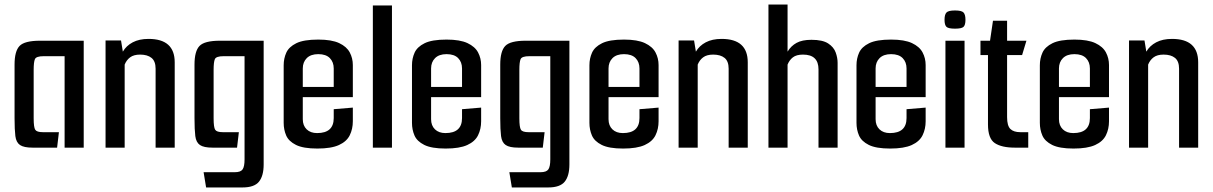

<svg xmlns="http://www.w3.org/2000/svg" viewBox="-20 -649 5330 844"><path d="M123 0Q85 0 68 -11.5Q51 -23 47.5 -51Q44 -79 44 -129V-365Q44 -424 66 -447Q88 -470 156 -470H348V0H264V-402H172Q139 -402 133.5 -389Q128 -376 128 -342V-129Q128 -89 135 -78.5Q142 -68 168 -68H239L231 0Z M444 -471H512L520 -422Q535 -448 563.5 -463Q592 -478 633 -478Q748 -478 748 -375V0H664V-347Q664 -380 646 -394.5Q628 -409 596 -409Q568 -409 552 -397Q536 -385 528 -365V0H444Z M886 175 875 108H1012Q1038 108 1046.5 95.5Q1055 83 1055 52V-402H963Q930 -402 924.5 -389Q919 -376 919 -342V-129Q919 -89 926 -78.5Q933 -68 959 -68H1030L1022 0H914Q876 0 859 -11.5Q842 -23 838.5 -51Q835 -79 835 -129V-365Q835 -424 857 -447Q879 -470 947 -470H1139V74Q1139 124 1118.5 149.5Q1098 175 1046 175Z M1375 4Q1313 4 1281 -12Q1249 -28 1238 -53.5Q1227 -79 1227 -109V-362Q1227 -392 1238.5 -417.5Q1250 -443 1282.5 -459Q1315 -475 1379 -475Q1438 -475 1471 -459.5Q1504 -444 1517.5 -418.5Q1531 -393 1531 -363V-222H1311V-125Q1311 -97 1328 -80.5Q1345 -64 1374 -64Q1447 -64 1447 -130V-169L1531 -176V-116Q1531 -82 1517.5 -54.5Q1504 -27 1470 -11.5Q1436 4 1375 4ZM1311 -348V-267H1447V-348Q1447 -376 1430 -393.5Q1413 -411 1379 -411Q1346 -411 1328.5 -393.5Q1311 -376 1311 -348Z M1619 -625H1703V0H1619Z M1939 4Q1877 4 1845 -12Q1813 -28 1802 -53.5Q1791 -79 1791 -109V-362Q1791 -392 1802.5 -417.5Q1814 -443 1846.5 -459Q1879 -475 1943 -475Q2002 -475 2035 -459.5Q2068 -444 2081.5 -418.5Q2095 -393 2095 -363V-222H1875V-125Q1875 -97 1892 -80.5Q1909 -64 1938 -64Q2011 -64 2011 -130V-169L2095 -176V-116Q2095 -82 2081.5 -54.5Q2068 -27 2034 -11.5Q2000 4 1939 4ZM1875 -348V-267H2011V-348Q2011 -376 1994 -393.5Q1977 -411 1943 -411Q1910 -411 1892.5 -393.5Q1875 -376 1875 -348Z M2230 175 2219 108H2356Q2382 108 2390.5 95.5Q2399 83 2399 52V-402H2307Q2274 -402 2268.5 -389Q2263 -376 2263 -342V-129Q2263 -89 2270 -78.5Q2277 -68 2303 -68H2374L2366 0H2258Q2220 0 2203 -11.5Q2186 -23 2182.5 -51Q2179 -79 2179 -129V-365Q2179 -424 2201 -447Q2223 -470 2291 -470H2483V74Q2483 124 2462.5 149.5Q2442 175 2390 175Z M2719 4Q2657 4 2625 -12Q2593 -28 2582 -53.5Q2571 -79 2571 -109V-362Q2571 -392 2582.5 -417.5Q2594 -443 2626.5 -459Q2659 -475 2723 -475Q2782 -475 2815 -459.5Q2848 -444 2861.5 -418.5Q2875 -393 2875 -363V-222H2655V-125Q2655 -97 2672 -80.5Q2689 -64 2718 -64Q2791 -64 2791 -130V-169L2875 -176V-116Q2875 -82 2861.5 -54.5Q2848 -27 2814 -11.5Q2780 4 2719 4ZM2655 -348V-267H2791V-348Q2791 -376 2774 -393.5Q2757 -411 2723 -411Q2690 -411 2672.5 -393.5Q2655 -376 2655 -348Z M2963 -471H3031L3039 -422Q3054 -448 3082.5 -463Q3111 -478 3152 -478Q3267 -478 3267 -375V0H3183V-347Q3183 -380 3165 -394.5Q3147 -409 3115 -409Q3087 -409 3071 -397Q3055 -385 3047 -365V0H2963Z M3358 -629H3442V-422Q3457 -447 3481.5 -460.5Q3506 -474 3547 -474Q3596 -474 3620.5 -458Q3645 -442 3653.5 -418.5Q3662 -395 3662 -373V0H3578V-344Q3578 -409 3510 -409Q3481 -409 3465.5 -397Q3450 -385 3442 -365V0H3358Z M3893 4Q3831 4 3799 -12Q3767 -28 3756 -53.5Q3745 -79 3745 -109V-362Q3745 -392 3756.5 -417.5Q3768 -443 3800.5 -459Q3833 -475 3897 -475Q3956 -475 3989 -459.5Q4022 -444 4035.5 -418.5Q4049 -393 4049 -363V-222H3829V-125Q3829 -97 3846 -80.5Q3863 -64 3892 -64Q3965 -64 3965 -130V-169L4049 -176V-116Q4049 -82 4035.5 -54.5Q4022 -27 3988 -11.5Q3954 4 3893 4ZM3829 -348V-267H3965V-348Q3965 -376 3948 -393.5Q3931 -411 3897 -411Q3864 -411 3846.5 -393.5Q3829 -376 3829 -348Z M4178 -523Q4149 -523 4140.5 -531Q4132 -539 4132 -562Q4132 -585 4140.5 -594Q4149 -603 4178 -603Q4207 -603 4215.5 -594Q4224 -585 4224 -562Q4224 -539 4215.5 -531Q4207 -523 4178 -523ZM4136 0V-470H4220V0Z M4441 0Q4383 0 4353 -20Q4323 -40 4323 -102V-407H4290V-470H4332L4345 -558H4407V-470H4492L4473 -407H4407V-134Q4407 -96 4421.5 -82Q4436 -68 4465 -68H4500V0Z M4699 4Q4637 4 4605 -12Q4573 -28 4562 -53.5Q4551 -79 4551 -109V-362Q4551 -392 4562.5 -417.5Q4574 -443 4606.5 -459Q4639 -475 4703 -475Q4762 -475 4795 -459.5Q4828 -444 4841.5 -418.5Q4855 -393 4855 -363V-222H4635V-125Q4635 -97 4652 -80.5Q4669 -64 4698 -64Q4771 -64 4771 -130V-169L4855 -176V-116Q4855 -82 4841.5 -54.5Q4828 -27 4794 -11.5Q4760 4 4699 4ZM4635 -348V-267H4771V-348Q4771 -376 4754 -393.5Q4737 -411 4703 -411Q4670 -411 4652.5 -393.5Q4635 -376 4635 -348Z M4943 -471H5011L5019 -422Q5034 -448 5062.5 -463Q5091 -478 5132 -478Q5247 -478 5247 -375V0H5163V-347Q5163 -380 5145 -394.5Q5127 -409 5095 -409Q5067 -409 5051 -397Q5035 -385 5027 -365V0H4943Z"/></svg>

Font: Smooch Sans SemiBold
Style: Bold
Weight: 600
Designer: Robert E. Leuschke
Foundry: Robert E. Leuschke
Version: Version 1.010; ttfautohint (v1.8.3)